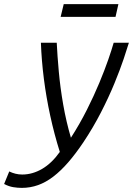

<svg xmlns="http://www.w3.org/2000/svg" viewBox="-133 -726 647 934"><path d="M-27 188Q-47 188 -68.5 184.5Q-90 181 -113 169L-88 108Q-74 115 -58 119Q-42 123 -25 123Q25 123 72 95.5Q119 68 158 13Q131 -73 111.5 -162.5Q92 -252 80.5 -342Q69 -432 66 -518H143Q146 -456 153 -378Q160 -300 174.5 -217Q189 -134 212 -56Q255 -123 289.5 -191.5Q324 -260 350 -322.5Q376 -385 393.5 -435.5Q411 -486 420 -518H494Q486 -491 468.5 -439Q451 -387 423.5 -320Q396 -253 358 -179Q320 -105 272 -33Q235 22 199 63.5Q163 105 126.5 133Q90 161 52 174.5Q14 188 -27 188ZM162 -644 177 -706H443L429 -644Z"/></svg>

Font: Ubuntu Sans
Style: Italic
Weight: 400
Italic angle: -13.5°
Designer: Dalton Maag Ltd
Foundry: Dalton Maag Ltd
Version: Version 1.006